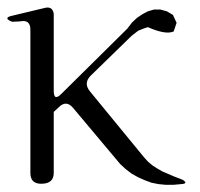

<svg xmlns="http://www.w3.org/2000/svg" viewBox="-24 -524 544 522"><path d="M302.7 -78.1 174.8 -230.5Q156.2 -252.9 135.7 -232.4L122.1 -219.7V-53.7Q122.1 -24.4 87.9 -24.4Q58.6 -24.4 58.6 -53.7V-443.4Q58.6 -471.7 30.3 -465.8L8.8 -464.8Q-17.6 -475.6 9.8 -481.4L99.6 -502.9Q119.1 -506.8 122.1 -486.3V-277.3Q122.1 -248 142.6 -268.6L322.3 -446.3L335 -462.9L348.6 -475.6L363.3 -485.4L377.9 -493.2L394.5 -498H412.1L429.7 -493.2L446.3 -483.4L456.1 -461.9L448.2 -438.5Q426.8 -428.7 377.9 -450.2L366.2 -446.3L351.6 -440.4L334 -426.8L222.7 -318.4Q202.1 -297.9 220.7 -275.4L354.5 -112.3L369.1 -94.7L378.9 -84L390.6 -74.2L404.3 -65.4L418 -57.6L450.2 -43.9L472.7 -35.2Q489.3 -24.4 467.8 -23.4L447.3 -21.5H426.8L407.2 -23.4L387.7 -27.3L369.1 -34.2L351.6 -42L334 -51.8L317.4 -64.5Z"/></svg>

Font: B2 Hana
Style: Regular
Weight: 500
Version: 2020-08-05; (max)